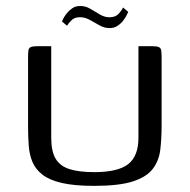

<svg xmlns="http://www.w3.org/2000/svg" viewBox="-20 -613 628 636"><path d="M515.3 -196.6Q515.3 -154 511 -117.4Q506.7 -80.8 486.3 -53.9Q466 -27 420.3 -12.1Q374.6 2.7 291.8 2.7Q226.5 2.7 184.9 -6.9Q143.4 -16.5 120.5 -34.5Q97.6 -52.5 87.6 -76.4Q77.5 -100.3 75.3 -129.7Q73 -159 73 -191.5V-419.9Q73 -436.4 74 -445.1Q75.1 -453.9 81.8 -457Q88.5 -460 103.4 -460H149.7V-156.8Q149.7 -112.3 164.1 -87.6Q178.5 -63 210 -52.9Q241.5 -42.8 292 -42.8Q370.5 -42.8 404.5 -69.2Q438.6 -95.6 438.6 -157V-460H483.7Q499.5 -460 506.2 -457Q513 -453.9 514.1 -445.1Q515.3 -436.4 515.3 -419.9ZM343.4 -520Q325.9 -519.8 309.7 -529Q293.5 -538.3 277 -547.4Q260.5 -556.4 243.7 -555.9Q226.6 -555.9 216.4 -545.5Q206.1 -535.1 202.1 -527.8L185.2 -541.8Q185.9 -544 189.9 -551.9Q193.9 -559.8 201.5 -569.2Q209 -578.5 219.7 -585.8Q230.4 -593.1 245.2 -593.1Q262.7 -593.6 278.9 -584Q295 -574.3 310.8 -565Q326.6 -555.8 342.2 -555.8Q362.9 -555.8 373.5 -567.8Q384 -579.8 387.8 -588.1L404.7 -573.7Q404 -571.5 399.8 -563.1Q395.7 -554.8 388.4 -545.1Q381.1 -535.4 369.8 -527.7Q358.5 -520 343.4 -520Z"/></svg>

Font: Genos Thin
Style: Regular
Weight: 100
Designer: Robert E. Leuschke
Foundry: Robert E. Leuschke
Version: Version 1.010